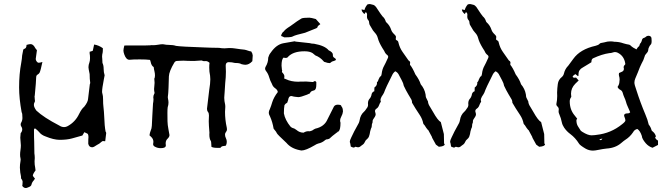

<svg xmlns="http://www.w3.org/2000/svg" viewBox="-20 -737 3330 957"><path d="M108.4 200.2Q98.6 200.2 90.8 189.5Q90.8 186.5 91.8 184.6Q92.8 176.8 92.8 168Q91.8 160.2 85 152.3Q85 140.6 83.5 136.2Q80.6 127.4 79.1 98.6Q79.1 83 82 67.4L83 58.6L82 50.8Q80.1 44.9 80.1 34.2Q80.1 23.4 82 11.7Q84 -2 84 -12.7L81.1 -50.8L83 -73.2Q90.8 -82 90.8 -91.8Q90.8 -100.6 84 -110.4Q83 -112.3 83 -116.2Q83 -120.1 84 -123Q91.8 -135.3 91.8 -148.9Q91.8 -173.3 87.9 -177.2Q75.2 -247.1 75.2 -301.3Q75.2 -368.2 85.9 -424.3L88.9 -443.8Q88.9 -457.5 94.7 -482.9Q94.7 -488.8 98.6 -492.7Q112.3 -494.6 112.3 -513.2Q125 -517.1 132.8 -517.1Q146 -517.1 156.2 -496.6L164.1 -486.8L158.2 -443.8Q158.2 -434.1 167 -426.3Q169.9 -424.3 173.3 -424.3Q179.7 -424.3 191.4 -428.2Q182.6 -385.3 177.2 -374.5Q173.8 -368.7 167 -365Q160.2 -361.3 160.2 -350.1Q160.2 -333 153.3 -261.2L152.3 -257.3Q152.3 -247.6 153.3 -242.7Q154.3 -237.8 154.3 -233.9Q154.3 -230 151.6 -225.8Q148.9 -221.7 148.9 -213.9Q148.9 -203.1 161.1 -186Q197.8 -151.4 275.4 -111.3Q287.1 -103.5 299.8 -103.5Q308.6 -103.5 317.4 -108.4Q355.5 -129.4 374 -168.5Q387.7 -195.8 399.4 -204.6Q418 -228 418.9 -243.7L427.7 -316.9Q429.7 -320.8 429.7 -324.7Q426.8 -342.3 426.8 -367.7Q420.9 -395.5 420.9 -401.9Q420.9 -413.6 425.8 -426.3Q428.7 -434.1 428.7 -447.8Q428.7 -462.4 426.8 -470.2V-479Q431.6 -480 435.3 -481.4Q439 -482.9 442.4 -483.9L449.2 -515.1Q473.1 -511.2 492.7 -496.6Q492.7 -480 491.7 -475.1Q488.8 -464.4 488.8 -454.6Q488.8 -449.7 489.7 -443.8Q490.7 -438 490.7 -423.3Q496.6 -411.6 496.6 -394Q496.6 -376.5 501.5 -361.8Q501.5 -358.9 497.6 -341.3Q488.8 -295.9 488.8 -279.8Q488.8 -273.9 490.7 -269Q493.7 -259.3 493.7 -242.7Q493.7 -218.3 495.6 -204.6Q498.5 -180.2 499.5 -154.8Q501 -108.4 506.3 -81.1Q509.3 -78.1 509.3 -73.2L504.4 -33.2H497.6Q496.6 -34.2 494.6 -34.2Q489.7 -34.2 484.9 -29.3Q476.1 -20.5 463.4 -14.6Q447.3 -2.9 439.5 -2.9Q423.8 -2.9 419.9 -20.5Q419.9 -49.8 420.9 -52.7Q420.9 -67.9 415.5 -71Q410.2 -74.2 400.4 -78.1L390.6 -61.5Q363.3 -53.7 338.4 -46.9Q313.5 -40 276.4 -40Q247.1 -40.5 208 -56.6Q186 -64 174.8 -79.1Q165.5 -89.4 155.3 -96.7Q149.4 -96.7 149.4 -88.9Q149.4 -43.9 150.4 -32.2Q150.4 4.4 151.4 27.3Q153.3 39.1 153.3 50.8L152.3 67.4Q152.3 85 155.3 97.7L157.2 112.3Q143.6 130.4 143.6 138.7Q143.6 140.6 154.3 153.3L148.4 162.1Q139.6 170.9 136.7 183.6Q135.3 191.9 119.1 197.3Q113.3 200.2 108.4 200.2Z M781.2 1.5Q765.1 1.5 752 -5.9Q743.2 -10.3 743.2 -18.6Q744.6 -24.4 744.6 -29.8Q744.6 -44.4 733.4 -54.7Q731 -56.6 725.1 -62.5Q727.1 -76.2 730.5 -84Q736.3 -96.7 736.8 -110.4Q738.3 -131.3 739.3 -161.6Q742.2 -217.3 742.7 -221.2Q743.2 -225.1 744.1 -229.5Q745.1 -233.9 745.1 -242.2Q744.1 -247.1 744.1 -251.5Q744.1 -260.7 748.5 -268.6Q750.5 -272 750.5 -274.4Q750.5 -275.4 750 -275.9Q748 -285.2 748 -293.5Q748 -301.3 749.3 -308.8Q750.5 -316.4 750.5 -324.2Q750.5 -332 749.5 -338.9Q749 -340.3 749 -344.2Q752.4 -350.1 752.4 -361.3Q752.4 -371.6 749.8 -381.8Q747.1 -392.1 746.1 -402.8Q734.9 -408.7 731 -428.2Q729.5 -435.1 727.5 -438.5Q709.5 -440.9 676.8 -440.9Q640.6 -440.9 625 -439Q608.9 -439 599.6 -465.3Q595.7 -476.1 595.2 -484.4Q595.2 -491.7 599.6 -509.8L607.4 -510.3H653.3Q724.1 -510.3 728.3 -511.2Q732.4 -512.2 736.3 -512.2Q739.3 -512.2 741.7 -511.7Q755.4 -511.7 768.6 -514.2Q781.7 -516.6 790.5 -516.6Q793.5 -516.6 795.4 -516.1Q808.6 -513.2 822.3 -513.2Q843.3 -513.2 857.4 -508.3Q881.8 -504.4 998.5 -500.5Q1017.6 -500 1030.5 -499.3Q1043.5 -498.5 1071.8 -498.5Q1085.4 -496.1 1099.1 -496.1Q1110.8 -496.1 1122.6 -497.6Q1139.2 -497.6 1150.6 -495.6Q1162.1 -493.7 1178.2 -491.7Q1199.7 -490.7 1214.8 -484.9Q1223.6 -481.4 1232.4 -480.5Q1234.4 -474.6 1235.6 -474.6Q1236.8 -474.6 1239.7 -460.9L1237.8 -432.1Q1221.2 -414.1 1203.1 -414.1Q1196.8 -414.1 1184.1 -417Q1174.3 -422.9 1157.7 -422.9Q1150.4 -422.9 1146.2 -424.1Q1142.1 -425.3 1139.4 -425.5Q1136.7 -425.8 1135.3 -426.3Q1127.4 -427.2 1119.1 -427.2Q1105 -426.3 1105 -410.2Q1106 -394.5 1106 -379.4Q1106 -353 1102.5 -322.3Q1100.6 -299.3 1099.6 -276.4Q1099.6 -270.5 1098.6 -263.4Q1097.7 -256.3 1097.7 -249.5Q1097.7 -234.4 1102.5 -213.9Q1103 -210.9 1103 -204.6Q1101.6 -191.9 1101.6 -179.7Q1101.6 -139.6 1110.4 -100.6Q1111.3 -97.2 1111.3 -92.8Q1111.3 -85.9 1107.9 -81.5Q1101.6 -74.2 1101.6 -65.9Q1101.6 -57.1 1106 -48.3Q1110.4 -39.6 1110.4 -29.8Q1110.4 -21 1106 -11.2Q1101.6 -9.8 1096.7 -9.3Q1084 -9.3 1078.6 0H1063Q1042 0 1033.7 -5.4V-9.3Q1032.7 -18.1 1032.7 -24.7Q1032.7 -31.2 1030.8 -34.2Q1023.4 -44.9 1023.4 -66.9L1023.9 -75.7Q1020.5 -115.7 1020.5 -132.3Q1020.5 -147 1021.5 -161.6Q1021.5 -173.3 1016.6 -179.2Q1011.7 -185.1 1011.7 -194.8Q1012.2 -202.6 1022.9 -289.1Q1028.3 -321.3 1028.3 -341.8Q1028.3 -358.4 1023.9 -379.9Q1022.9 -386.2 1022.9 -400.4Q1022.9 -415 1024.4 -423.8Q1015.1 -432.6 1005.9 -432.6L1001 -432.1Q991.7 -432.1 989.5 -433.8Q987.3 -435.5 982.9 -435.5Q962.4 -433.6 947.3 -433.1Q924.3 -433.1 916.5 -433.6Q905.8 -434.6 895 -434.6Q887.7 -434.6 879.6 -434.1Q871.6 -433.6 862.8 -433.3Q854 -433.1 849.1 -425.3Q822.8 -381.8 821.8 -356Q819.8 -283.7 818.8 -276.9Q818.4 -272.5 818.1 -268.1Q817.9 -263.7 817.1 -260Q816.4 -256.3 816.4 -252.4Q816.4 -248.5 817.4 -244.6Q819.8 -234.9 819.8 -225.6Q819.8 -213.9 815.9 -202.6Q814.5 -194.8 814.5 -174.3Q814.5 -150.4 814.9 -132.3Q815.4 -114.3 819.3 -94.2Q824.7 -67.4 824.7 -64Q824.7 -55.2 816.4 -46.9Q805.7 -37.6 805.7 -22.5Q805.7 -17.1 806.6 -12.2Q806.6 1.5 781.2 1.5Z M1662.6 -80.1 1661.6 -81.1H1658.7L1660.2 -80.1ZM1482.4 13.2 1474.6 11.7Q1431.2 3.4 1407.7 -24.9Q1362.3 -66.9 1359.4 -73.7Q1356.4 -80.6 1354.7 -82Q1353 -83.5 1343.8 -95.7Q1338.4 -128.4 1326.2 -155.8Q1319.8 -166.5 1319.8 -175.8Q1319.8 -184.1 1324.7 -192.4Q1332 -210 1336.9 -227.5Q1344.7 -252.4 1364.7 -278.3Q1363.3 -289.1 1351.6 -297.1Q1339.8 -305.2 1335.4 -318.8Q1326.2 -335.4 1321.5 -352.3Q1316.9 -369.1 1306.2 -382.8Q1301.3 -388.2 1301.3 -395Q1301.3 -399.4 1304.2 -404.8Q1316.9 -425.3 1316.9 -449.7Q1320.8 -464.4 1329.1 -474.1Q1356.9 -515.1 1392.6 -521.5L1448.2 -531.2Q1451.2 -531.2 1452.6 -529.8L1523.9 -522Q1533.2 -519 1545.4 -519Q1599.6 -509.3 1618.2 -486.3Q1639.2 -476.6 1639.2 -464.4V-460.4Q1639.2 -453.1 1646.7 -448.7Q1654.3 -444.3 1654.3 -439.9Q1654.3 -436 1644.8 -433.3Q1635.3 -430.7 1633.3 -429.2Q1627.4 -423.8 1624 -422.4Q1613.3 -422.4 1598.1 -428.2H1596.2L1593.3 -431.2Q1576.2 -451.7 1551.8 -460.9L1538.1 -472.2Q1523.9 -481.4 1497.6 -481.4Q1441.9 -481.4 1416 -454.1Q1412.6 -448.2 1403.8 -448.2Q1398.9 -448.2 1392.6 -449.7Q1383.3 -439.9 1383.3 -409.7L1385.3 -388.7L1386.7 -385.7L1385.3 -380.4Q1385.3 -375 1388.2 -375Q1391.1 -372.1 1391.8 -370.1Q1392.6 -368.2 1395 -365.5Q1397.5 -362.8 1397.5 -353L1396 -346.2L1405.3 -342.3Q1431.2 -329.6 1466.8 -329.6L1473.1 -330.1Q1486.8 -330.6 1506.8 -330.6L1539.6 -328.1L1550.3 -333.5Q1554.7 -330.6 1556.6 -328.1V-314.5Q1556.6 -289.6 1545.4 -286.6L1542.5 -285.6Q1528.8 -282.7 1525.4 -273.4Q1525.4 -272 1523.9 -271.2Q1522.5 -270.5 1518.6 -269Q1514.6 -267.6 1510.3 -265.1Q1479 -252.9 1466.8 -252.9Q1460.4 -252.9 1454.3 -254.2Q1448.2 -255.4 1445.1 -255.4Q1441.9 -255.4 1439 -256.8Q1436 -258.3 1431.2 -258.3Q1418.9 -258.3 1416 -237.8L1411.6 -225.1Q1402.3 -220.7 1397.9 -212.9Q1395 -197.8 1395 -171.9Q1400.9 -139.2 1428.2 -105.5Q1429.7 -105.5 1432.1 -102.8Q1434.6 -100.1 1436 -100.1Q1448.2 -97.2 1457.5 -89.4Q1473.1 -75.7 1493.2 -75.7Q1504.9 -83 1516.6 -83Q1520.5 -83 1523.9 -82.5Q1536.1 -85 1543.9 -91.8L1551.8 -95.7Q1596.7 -105.5 1612.3 -142.1L1644.5 -206.1Q1650.4 -215.3 1664.6 -215.3Q1669.4 -215.3 1674.8 -214.1Q1680.2 -212.9 1680.9 -209.5Q1681.6 -206.1 1684.6 -203.1Q1689.5 -194.8 1689.5 -181.6Q1688 -168 1681.6 -157Q1675.3 -146 1675.3 -135.3Q1675.3 -129.9 1677.2 -125.5Q1677.2 -90.8 1668 -82.5Q1662.6 -78.1 1656.7 -74.7Q1632.3 -56.2 1627.4 -50.8Q1621.6 -43 1606 -42L1601.1 -39.1Q1585.9 -25.4 1565.9 -21.5Q1556.6 -18.6 1548.8 -13.2Q1503.9 13.2 1482.4 13.2ZM1385.7 -555.7Q1382.3 -556.2 1381.3 -559.6Q1381.3 -562.5 1381.8 -564L1383.3 -564.9Q1387.2 -576.2 1394.5 -580.1Q1400.4 -590.3 1427.2 -606.9Q1466.8 -636.2 1482.9 -645Q1491.2 -648.9 1522 -648.9Q1529.8 -648.9 1554.2 -642.1Q1557.6 -639.2 1571.3 -623L1576.7 -616.7Q1571.8 -613.3 1567.1 -609.4Q1562.5 -605.5 1562.5 -601.6Q1562.5 -599.6 1556.6 -596.2Q1545.9 -591.8 1500.5 -573.7Q1451.2 -562 1441.7 -556.6Q1432.1 -551.3 1418 -551.3L1396.5 -550.8Q1388.2 -555.7 1385.7 -555.7Z M1743.2 -1.5Q1738.8 -1.5 1735.1 -3.7Q1731.4 -5.9 1728.5 -6.3Q1726.6 -20.5 1725.6 -22.9Q1723.6 -27.3 1723.6 -31.2Q1723.6 -37.1 1731 -52.2Q1744.6 -82 1761.7 -111.8Q1770 -124 1772.5 -137.7Q1776.4 -164.6 1794.9 -180.7Q1799.3 -184.6 1802.2 -189.2Q1805.2 -193.8 1807.1 -196.3Q1814.5 -204.6 1814.5 -214.8L1814 -222.2Q1814 -237.3 1824.7 -248Q1828.1 -252.4 1831.1 -261.7Q1832.5 -277.8 1846.2 -282.7L1845.7 -285.2L1846.2 -300.8Q1857.9 -309.1 1858.9 -320.3V-327.1Q1864.7 -331.1 1867.2 -341.8Q1872.6 -355.5 1878.4 -357.4Q1881.3 -360.4 1882.3 -368.7Q1884.8 -392.1 1895 -409.7Q1899.4 -417 1902.6 -424.6Q1905.8 -432.1 1908.7 -438Q1915 -450.2 1915 -453.6Q1915 -459 1910.6 -462.4Q1900.4 -469.7 1895.5 -482.4Q1895 -482.4 1895 -483.4Q1891.1 -490.7 1885.7 -498Q1868.2 -526.9 1863.3 -546.9Q1859.4 -562.5 1848.6 -573.7Q1837.9 -585 1831.5 -598.1Q1827.1 -606.4 1822.8 -612.8Q1820.8 -615.2 1819.8 -625Q1819.8 -632.3 1815.9 -636.2Q1809.1 -643.1 1809.1 -654.3L1809.6 -664.6Q1809.6 -668.9 1807.4 -672.4Q1805.2 -675.8 1803.2 -675.8Q1799.8 -675.8 1799.3 -670.9Q1798.8 -669.4 1797.6 -668.9Q1796.4 -668.5 1795.9 -667Q1788.1 -674.8 1785.4 -679.2Q1782.7 -683.6 1782.2 -690.4L1796.4 -687Q1800.8 -703.1 1812 -715.3Q1816.9 -716.8 1821.3 -716.8Q1823.7 -716.8 1826.7 -716.3Q1829.6 -715.8 1833.3 -714.6Q1836.9 -713.4 1841.3 -712.6Q1845.7 -711.9 1854 -702.6Q1882.8 -658.7 1886.7 -655.3Q1897 -646.5 1901.4 -633.8Q1902.3 -628.9 1905.8 -625.5Q1922.9 -610.4 1930.2 -587.4Q1933.6 -576.7 1946.8 -564.5Q1953.6 -558.6 1953.6 -552.7L1952.6 -543Q1952.6 -537.6 1958.5 -535.4Q1964.4 -533.2 1965.8 -525.4Q1971.7 -499 1986.8 -477.8Q2002 -456.5 2016.1 -436Q2022.9 -432.6 2024.4 -425.8L2023.4 -416.5Q2023.4 -414.6 2023.9 -413.6Q2036.1 -399.4 2050.3 -366.2Q2069.8 -340.3 2077.1 -316.9Q2096.2 -294.4 2101.1 -266.6Q2101.1 -253.9 2106.4 -245.1Q2110.4 -238.3 2113.3 -231Q2113.3 -219.2 2124.5 -202.6Q2132.3 -190.9 2138.7 -178.7Q2162.1 -136.7 2177.2 -128.4Q2191.9 -69.3 2192.4 -68.8L2193.4 -22L2196.8 -17.6Q2194.8 -7.3 2167.5 -5.4L2152.8 -16.1Q2137.7 -43.9 2135.5 -47.4Q2133.3 -50.8 2132.8 -54.7L2114.7 -88.4L2112.8 -89.4Q2105.5 -97.2 2096.2 -112.8Q2090.3 -118.7 2089.8 -121.1Q2085.4 -144 2072.3 -163.6Q2048.8 -198.7 2033.7 -225.1V-226.6Q2033.7 -236.8 2027.3 -246.1Q2024.4 -250.5 2021.7 -255.6Q2019 -260.7 2015.1 -266.6Q2002.9 -287.1 1992.7 -309.1Q1990.7 -321.8 1982.4 -336.9Q1974.1 -352.1 1966.3 -367.2Q1960.9 -376.5 1950.2 -381.8Q1939.5 -374 1934.1 -361.3Q1903.3 -301.3 1894 -274.9Q1892.1 -270 1889.4 -266.6Q1886.7 -263.2 1885.3 -260.3Q1883.8 -257.3 1881.8 -254.9Q1876.5 -244.1 1876.5 -239.7Q1876.5 -235.4 1878.4 -230L1878.9 -230.5Q1878.9 -229.5 1877.9 -229.5Q1875 -227.5 1866.7 -206.5Q1862.8 -199.2 1856.4 -195.3Q1850.1 -191.4 1849.1 -184.1Q1849.1 -180.2 1850.8 -175.8Q1852.5 -171.4 1852.5 -168Q1852.5 -161.1 1848.4 -154.8Q1844.2 -148.4 1839.8 -141.6Q1837.4 -137.2 1836.9 -132.8L1837.4 -130.9Q1837.4 -126 1835.2 -122.1Q1833 -118.2 1833 -107.9Q1832.5 -101.1 1829.1 -96.2Q1824.2 -82 1822.3 -66.9L1821.3 -64.9Q1819.3 -51.8 1809.6 -43.9Q1801.8 -38.1 1798.1 -28.8Q1794.4 -19.5 1784.7 -13.7Q1781.2 -11.7 1778.8 -9.3Q1772.5 -2.9 1764.2 -2.9Q1762.7 -2.9 1755.9 -4.4Q1754.9 -5.4 1753.4 -5.4Q1751.5 -5.4 1750 -4.9Q1746.6 -1.5 1743.2 -1.5Z M2243.2 -1.5Q2238.8 -1.5 2235.1 -3.7Q2231.4 -5.9 2228.5 -6.3Q2226.6 -20.5 2225.6 -22.9Q2223.6 -27.3 2223.6 -31.2Q2223.6 -37.1 2231 -52.2Q2244.6 -82 2261.7 -111.8Q2270 -124 2272.5 -137.7Q2276.4 -164.6 2294.9 -180.7Q2299.3 -184.6 2302.2 -189.2Q2305.2 -193.8 2307.1 -196.3Q2314.5 -204.6 2314.5 -214.8L2314 -222.2Q2314 -237.3 2324.7 -248Q2328.1 -252.4 2331.1 -261.7Q2332.5 -277.8 2346.2 -282.7L2345.7 -285.2L2346.2 -300.8Q2357.9 -309.1 2358.9 -320.3V-327.1Q2364.7 -331.1 2367.2 -341.8Q2372.6 -355.5 2378.4 -357.4Q2381.3 -360.4 2382.3 -368.7Q2384.8 -392.1 2395 -409.7Q2399.4 -417 2402.6 -424.6Q2405.8 -432.1 2408.7 -438Q2415 -450.2 2415 -453.6Q2415 -459 2410.6 -462.4Q2400.4 -469.7 2395.5 -482.4Q2395 -482.4 2395 -483.4Q2391.1 -490.7 2385.7 -498Q2368.2 -526.9 2363.3 -546.9Q2359.4 -562.5 2348.6 -573.7Q2337.9 -585 2331.5 -598.1Q2327.1 -606.4 2322.8 -612.8Q2320.8 -615.2 2319.8 -625Q2319.8 -632.3 2315.9 -636.2Q2309.1 -643.1 2309.1 -654.3L2309.6 -664.6Q2309.6 -668.9 2307.4 -672.4Q2305.2 -675.8 2303.2 -675.8Q2299.8 -675.8 2299.3 -670.9Q2298.8 -669.4 2297.6 -668.9Q2296.4 -668.5 2295.9 -667Q2288.1 -674.8 2285.4 -679.2Q2282.7 -683.6 2282.2 -690.4L2296.4 -687Q2300.8 -703.1 2312 -715.3Q2316.9 -716.8 2321.3 -716.8Q2323.7 -716.8 2326.7 -716.3Q2329.6 -715.8 2333.3 -714.6Q2336.9 -713.4 2341.3 -712.6Q2345.7 -711.9 2354 -702.6Q2382.8 -658.7 2386.7 -655.3Q2397 -646.5 2401.4 -633.8Q2402.3 -628.9 2405.8 -625.5Q2422.9 -610.4 2430.2 -587.4Q2433.6 -576.7 2446.8 -564.5Q2453.6 -558.6 2453.6 -552.7L2452.6 -543Q2452.6 -537.6 2458.5 -535.4Q2464.4 -533.2 2465.8 -525.4Q2471.7 -499 2486.8 -477.8Q2502 -456.5 2516.1 -436Q2522.9 -432.6 2524.4 -425.8L2523.4 -416.5Q2523.4 -414.6 2523.9 -413.6Q2536.1 -399.4 2550.3 -366.2Q2569.8 -340.3 2577.1 -316.9Q2596.2 -294.4 2601.1 -266.6Q2601.1 -253.9 2606.4 -245.1Q2610.4 -238.3 2613.3 -231Q2613.3 -219.2 2624.5 -202.6Q2632.3 -190.9 2638.7 -178.7Q2662.1 -136.7 2677.2 -128.4Q2691.9 -69.3 2692.4 -68.8L2693.4 -22L2696.8 -17.6Q2694.8 -7.3 2667.5 -5.4L2652.8 -16.1Q2637.7 -43.9 2635.5 -47.4Q2633.3 -50.8 2632.8 -54.7L2614.7 -88.4L2612.8 -89.4Q2605.5 -97.2 2596.2 -112.8Q2590.3 -118.7 2589.8 -121.1Q2585.4 -144 2572.3 -163.6Q2548.8 -198.7 2533.7 -225.1V-226.6Q2533.7 -236.8 2527.3 -246.1Q2524.4 -250.5 2521.7 -255.6Q2519 -260.7 2515.1 -266.6Q2502.9 -287.1 2492.7 -309.1Q2490.7 -321.8 2482.4 -336.9Q2474.1 -352.1 2466.3 -367.2Q2460.9 -376.5 2450.2 -381.8Q2439.5 -374 2434.1 -361.3Q2403.3 -301.3 2394 -274.9Q2392.1 -270 2389.4 -266.6Q2386.7 -263.2 2385.3 -260.3Q2383.8 -257.3 2381.8 -254.9Q2376.5 -244.1 2376.5 -239.7Q2376.5 -235.4 2378.4 -230L2378.9 -230.5Q2378.9 -229.5 2377.9 -229.5Q2375 -227.5 2366.7 -206.5Q2362.8 -199.2 2356.4 -195.3Q2350.1 -191.4 2349.1 -184.1Q2349.1 -180.2 2350.8 -175.8Q2352.5 -171.4 2352.5 -168Q2352.5 -161.1 2348.4 -154.8Q2344.2 -148.4 2339.8 -141.6Q2337.4 -137.2 2336.9 -132.8L2337.4 -130.9Q2337.4 -126 2335.2 -122.1Q2333 -118.2 2333 -107.9Q2332.5 -101.1 2329.1 -96.2Q2324.2 -82 2322.3 -66.9L2321.3 -64.9Q2319.3 -51.8 2309.6 -43.9Q2301.8 -38.1 2298.1 -28.8Q2294.4 -19.5 2284.7 -13.7Q2281.2 -11.7 2278.8 -9.3Q2272.5 -2.9 2264.2 -2.9Q2262.7 -2.9 2255.9 -4.4Q2254.9 -5.4 2253.4 -5.4Q2251.5 -5.4 2250 -4.9Q2246.6 -1.5 2243.2 -1.5Z M2935.5 13.7Q2915.5 13.7 2897.9 3.4Q2870.1 -13.2 2865.7 -21.5Q2848.1 -49.8 2822.8 -68.8Q2804.7 -82 2792 -100.6Q2783.2 -113.3 2780.3 -127.4Q2776.4 -147.9 2767.6 -168Q2764.2 -174.3 2764.2 -182.1L2765.1 -192.4Q2765.1 -200.7 2757.8 -207Q2752.9 -211.4 2752.9 -217.3Q2757.3 -237.8 2757.3 -258.3L2756.8 -275.4Q2757.3 -296.9 2760.3 -318.4Q2763.2 -339.8 2780.8 -353.5Q2788.6 -360.4 2791 -371.1Q2796.4 -393.6 2812.5 -409.7Q2817.4 -415.5 2837.4 -443.4Q2871.6 -491.7 2948.7 -508.8Q2962.4 -512.2 2967.8 -518.1Q2970.2 -521 2974.6 -522.5L2992.2 -525.9Q3007.3 -530.8 3022.5 -530.8Q3032.7 -530.8 3042.5 -528.8Q3065.9 -528.8 3087.4 -521Q3101.6 -516.6 3116.7 -514.2Q3121.1 -512.7 3128.9 -504.9Q3136.7 -498.5 3146.5 -494.1L3152.3 -490.7Q3156.7 -496.6 3157.5 -498.8Q3158.2 -501 3166 -507.3Q3169.9 -522 3173.3 -522Q3178.2 -529.8 3179.9 -537.8Q3181.6 -545.9 3189.9 -548.3Q3194.3 -549.3 3198.2 -552.7Q3204.1 -558.6 3212.4 -558.6Q3220.7 -558.6 3225.1 -552.7Q3228 -549.3 3228 -532.7Q3228 -518.1 3223.1 -514.4Q3218.3 -510.7 3212.4 -496.1Q3211.4 -490.2 3210.4 -484.1Q3209.5 -478 3198.2 -465.8Q3194.3 -461.9 3193.4 -456.5Q3188 -437 3177.7 -419.9Q3170.4 -406.2 3159.2 -376Q3153.3 -360.4 3146.5 -345.7Q3142.1 -335.4 3142.1 -324.7Q3142.1 -315.4 3151.9 -288.1Q3171.4 -226.6 3196.8 -166.5Q3208.5 -139.6 3213.4 -116.2Q3224.1 -103 3227.5 -88.4Q3227.5 -85.9 3233.9 -81.1Q3245.6 -71.8 3249.5 -56.6Q3245.6 -54.2 3245.6 -51.8Q3247.6 -43 3259.8 -36.1V-14.6L3232.4 -0.5Q3213.4 -6.3 3198.7 -22.9Q3179.7 -45.4 3179.2 -59.1Q3170.9 -85 3156.7 -94.2Q3142.1 -90.8 3135.7 -78.1Q3119.6 -54.2 3096.7 -40Q3090.3 -36.1 3076.7 -24.4Q3048.3 0.5 3003.9 3.4Q2984.9 5.4 2965.3 9.5Q2945.8 13.7 2935.5 13.7ZM2928.2 -62.5Q2932.1 -62.5 2936 -63Q2939.9 -63.5 2944.6 -63.5Q2949.2 -63.5 2954.6 -64.9Q3025.4 -72.8 3080.6 -117.7Q3097.2 -130.4 3097.2 -136.7Q3097.2 -143.1 3092.8 -153.8Q3090.8 -158.2 3090.8 -161.6Q3090.8 -171.9 3108.4 -171.9Q3117.2 -171.9 3121.1 -177.7L3117.2 -186.5Q3108.9 -206.5 3107.4 -209Q3103 -218.3 3100.6 -228Q3097.2 -240.7 3091.3 -252.9Q3086.9 -262.7 3084 -273.7Q3081.1 -284.7 3071.8 -289.3Q3062.5 -293.9 3058.1 -303.7Q3067.4 -316.9 3067.4 -330.1L3068.4 -340.3Q3068.4 -350.1 3065.4 -358.9Q3064.5 -361.8 3064.5 -365.2L3065.4 -373Q3070.8 -375.5 3080.3 -379.6Q3089.8 -383.8 3089.8 -394.5Q3088.4 -397.9 3088.4 -401.4Q3088.4 -408.7 3095.2 -414.6Q3096.7 -415.5 3096.7 -419.4Q3091.3 -458.5 3058.1 -474.6Q3051.8 -477.5 3045.4 -477.5Q3040.5 -477.5 3035.2 -475.6Q3025.9 -472.2 3017.1 -472.2Q2980 -466.8 2937 -446.8Q2927.7 -443.4 2927.7 -426.8Q2920.4 -422.9 2913.6 -418Q2899.4 -408.7 2885.3 -400.9Q2863.3 -389.6 2863.3 -367.2L2863.8 -361.3Q2863.8 -359.9 2862.5 -359.1Q2861.3 -358.4 2860.8 -357.4L2847.7 -367.7Q2834.5 -358.9 2834.5 -355.5Q2834.5 -349.6 2844.7 -349.6Q2847.2 -349.6 2848.6 -350.1Q2850.1 -350.6 2851.1 -350.6L2864.3 -335.9L2847.2 -319.3Q2826.2 -297.9 2826.2 -270Q2826.2 -262.2 2827.6 -253.4H2827.1Q2819.8 -243.7 2819.8 -231.9Q2819.8 -190.4 2844.2 -161.6L2856.9 -145.5Q2854.5 -141.6 2853.8 -140.6Q2853 -139.6 2853 -138.2Q2853 -119.6 2860.8 -107.4Q2870.6 -93.3 2874.5 -85.9Q2877 -83.5 2878.9 -82.3Q2880.9 -81.1 2882.8 -79.6Q2910.2 -62.5 2928.2 -62.5ZM2972.7 -38.6Q2979 -38.6 2982.4 -46.4Q2969.2 -44.4 2967.8 -39.6Q2970.2 -38.6 2972.7 -38.6Z"/></svg>

Font: Kurland
Style: Regular
Weight: 400
Designer: GGBot
Version: 0.22